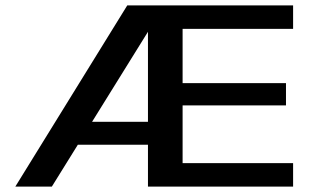

<svg xmlns="http://www.w3.org/2000/svg" viewBox="-20 -695 1174 715"><path d="M37 0H173L566 -633V-675H454ZM216 -156H555.5V-241.5H244.5ZM531 0H1071.5V-87.5H660V-302.5H1045V-385.5H660V-587.5H1071.5V-675H531Z"/></svg>

Font: Anybody SemiExpanded Medium
Style: Regular
Weight: 500
Width: 6
Version: Version 1.113;gftools[0.9.25]